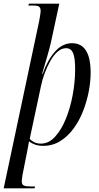

<svg xmlns="http://www.w3.org/2000/svg" viewBox="-55 -780 534 1040"><path d="M158 -670Q161 -688 163 -700.5Q165 -713 165 -722Q165 -737 157 -743.5Q149 -750 127 -750H98L102 -760H266L221 -551Q213 -516 200.5 -473.5Q188 -431 173 -380H176Q202 -454 242.5 -500Q283 -546 335 -546Q436 -546 436 -386Q436 -338 425.5 -283.5Q415 -229 394.5 -177Q374 -125 343 -83Q312 -41 271 -15.5Q230 10 179 10Q154 10 135.5 3.5Q117 -3 102 -14Q100 2 97.5 12.5Q95 23 93 36L67 167Q65 180 64 189Q63 198 63 203Q63 220 74.5 225Q86 230 114 230H135L132 240H-35ZM166 -2Q209 -2 243 -39Q277 -76 301.5 -136Q326 -196 339 -267Q352 -338 352 -405Q352 -468 340.5 -493.5Q329 -519 303 -519Q279 -519 257.5 -500.5Q236 -482 218.5 -451Q201 -420 187.5 -384.5Q174 -349 167 -314L106 -28Q114 -18 130 -10Q146 -2 166 -2Z"/></svg>

Font: Noto Serif Display ExtraCondensed
Style: Italic
Weight: 400
Width: 2
Italic angle: -12°
Designer: Monotype Design Team
Foundry: Monotype Imaging Inc.
Version: Version 2.009